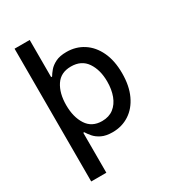

<svg xmlns="http://www.w3.org/2000/svg" viewBox="-219 -844 1049 1167"><g transform="rotate(-30 305.0 -261.0)"><path d="M177.6 204.5H71.4V-727.3H177.6V-466.6H184.3Q193.5 -482.6 210.4 -502.7Q227.3 -522.7 256.9 -537.6Q286.6 -552.6 334.2 -552.6Q399.9 -552.6 451.7 -519.2Q503.6 -485.8 533.4 -422.9Q563.2 -360.1 563.2 -271.7Q563.2 -183.2 533.7 -120Q504.3 -56.8 452.6 -23.1Q400.9 10.7 334.9 10.7Q288.4 10.7 258.5 -4.1Q228.7 -18.8 211.3 -39.2Q193.9 -59.7 184.3 -76H177.6ZM313.2 -79.9Q361.9 -79.9 394.4 -105.1Q426.8 -130.3 443.2 -174Q459.5 -217.7 459.5 -272.7Q459.5 -354.8 423.1 -408.6Q386.7 -462.4 313.2 -462.4Q241.5 -462.4 206.5 -409.4Q171.5 -356.5 171.5 -272.7Q171.5 -188.9 206.9 -134.4Q242.2 -79.9 313.2 -79.9Z"/></g></svg>

Font: Linik Sans Medium
Style: Regular
Weight: 500
Designer: Rasmus Andersson (font), Cristiano Sobral (main changes)
Foundry: rsms
Version: Version 3.018;June 1, 2022;FontCreator 14.0.0.2814 64-bit; t